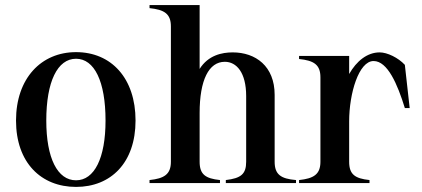

<svg xmlns="http://www.w3.org/2000/svg" viewBox="-20 -720 1658 755"><path d="M279 15C416 15 513 -80 513 -246C513 -412 418 -515 279 -515C142 -515 43 -412 43 -246C43 -80 142 15 279 15ZM279 -11C206 -11 162 -98 162 -246C162 -399 206 -489 279 -489C351 -489 395 -400 395 -246C395 -98 351 -11 279 -11Z M568 -12V0H845V-12C788 -18 765 -34 765 -84V-276C765 -405 801 -477 864 -477C910 -477 948 -435 948 -342V-84C948 -35 927 -19 868 -12V0H1144V-12C1084 -17 1060 -34 1060 -84V-347C1060 -460 985 -514 895 -514C853 -514 799 -503 765 -449V-700H568V-688C626 -682 652 -666 652 -616V-84C652 -34 625 -18 568 -12Z M1353 -84V-243C1353 -353 1391 -480 1449 -480C1504 -480 1543 -389 1572 -295H1591L1572 -465C1546 -493 1503 -514 1473 -514C1424 -514 1382 -480 1353 -429V-500H1156V-488C1214 -482 1240 -466 1240 -416V-84C1240 -34 1213 -18 1156 -12V0H1433V-12C1376 -18 1353 -34 1353 -84Z"/></svg>

Font: Sprat Condensed Medium
Style: Regular
Weight: 500
Width: 3
Designer: Ethan Nakache
Foundry: Collletttivo
Version: Version 2.000;Glyphs 3.2 (3217)